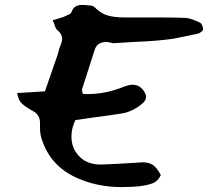

<svg xmlns="http://www.w3.org/2000/svg" viewBox="-20 -737 857 782"><path d="M477 25Q388 25 313 -4Q184 -53 148 -177Q143 -195 143 -214V-237Q143 -271 110 -287Q83 -302 68.5 -316Q54 -330 50 -358L163 -365L214 -512Q215 -516 216.5 -520.5Q218 -525 219 -530Q220 -538 224 -546Q233 -566 233 -579Q233 -599 214 -614Q208 -618 203 -633Q199 -647 194 -654L216 -661Q233 -666 239 -668Q241 -669 245 -671Q249 -673 256 -676Q270 -681 271 -688Q278 -705 288.5 -711Q299 -717 314 -717Q319 -717 326.5 -716.5Q334 -716 344 -715Q358 -715 367 -706Q391 -682 418.5 -674Q446 -666 484 -666H611Q654 -666 685.5 -665.5Q717 -665 738 -664Q749 -663 763 -658Q777 -653 794 -645Q800 -642 803.5 -633.5Q807 -625 807 -617Q807 -613 800 -607.5Q793 -602 787 -600Q753 -593 727 -587.5Q701 -582 684 -579Q657 -575 616.5 -571.5Q576 -568 522 -566Q509 -565 489.5 -564Q470 -563 442 -561Q439 -561 428 -564Q423 -565 419 -565.5Q415 -566 413 -566Q376 -566 366 -535L315 -376L314 -372Q314 -368 315 -363.5Q316 -359 317 -355Q321 -354 327 -354Q333 -354 341 -354Q410 -354 485 -384Q507 -392 520 -392Q549 -392 566 -366Q575 -353 575 -342Q575 -330 562 -317Q521 -282 477 -275Q457 -272 427 -267.5Q397 -263 357 -258L287 -248Q271 -215 271 -180Q271 -132 304.5 -98.5Q338 -65 396 -67Q425 -68 463 -70Q501 -72 547 -75L562 -76Q587 -76 603.5 -64.5Q620 -53 635 -24Q624 0 604 8.5Q584 17 552 21Q536 23 517 24Q498 25 477 25Z"/></svg>

Font: Mansalva
Style: Regular
Weight: 400
Designer: Carolina Short
Foundry: Carolina Short
Version: Version 2.112; ttfautohint (v1.8.4.7-5d5b)